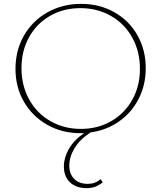

<svg xmlns="http://www.w3.org/2000/svg" viewBox="-20 -683 833 992"><path d="M338 173Q338 216 363.5 241.5Q389 267 434 267Q471 267 500 243L511 259Q492 274 472.5 281.5Q453 289 427 289Q373 289 341.5 259Q310 229 310 177Q310 132 335.5 87Q361 42 414 5H395Q300 5 223.5 -38.5Q147 -82 103.5 -157.5Q60 -233 60 -327Q60 -423 104 -499.5Q148 -576 225.5 -619.5Q303 -663 399 -663Q494 -663 570.5 -620Q647 -577 690 -501Q733 -425 733 -331Q733 -244 696.5 -172.5Q660 -101 595 -55.5Q530 -10 448 1Q393 37 365.5 82Q338 127 338 173ZM398 -17Q485 -17 554.5 -57Q624 -97 663.5 -167.5Q703 -238 703 -327Q703 -417 663.5 -488.5Q624 -560 553.5 -600.5Q483 -641 395 -641Q308 -641 238.5 -601Q169 -561 130 -490.5Q91 -420 91 -331Q91 -241 130.5 -169.5Q170 -98 240 -57.5Q310 -17 398 -17Z"/></svg>

Font: Ysabeau SC Extralight
Style: Regular
Weight: 200
Designer: Christian Thalmann (Catharsis Fonts)
Version: Version 0.003